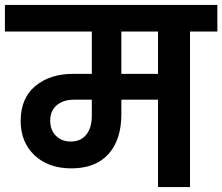

<svg xmlns="http://www.w3.org/2000/svg" viewBox="-41 -760 903 780"><path d="M247 -185Q287 -185 309.5 -213Q332 -241 332 -289V-355H260Q216 -355 189.5 -332.5Q163 -310 163 -270Q163 -231 186.5 -208Q210 -185 247 -185ZM601 -460V-632H452V-460ZM-21 -632V-740H842V-632H731V0H601V-355H452V-296Q452 -192 399.5 -134Q347 -76 249 -76Q156 -76 99.5 -129Q43 -182 43 -269Q43 -361 102.5 -410.5Q162 -460 256 -460H332V-632Z"/></svg>

Font: SVN-Poppins SemiBold
Style: Regular
Weight: 600
Designer: Ninad Kale (Devanagari), Jonny Pinhorn (Latin)
Foundry: Indian Type Foundry
Version: Version 3.002 2017